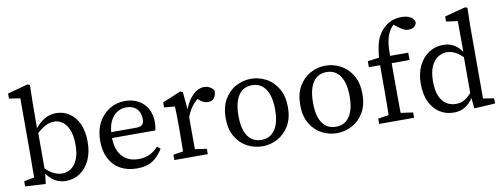

<svg xmlns="http://www.w3.org/2000/svg" viewBox="-62 -1077 3703 1418"><g transform="rotate(-10 1789.5 -368.0)"><path d="M33 0V-39L110 -53Q110 -78 110 -106Q110 -134 110.5 -161.5Q111 -189 111 -212V-647L28 -659V-697L180 -738L198 -732L195 -594L194 -399L197 -388V-86V-84L186 9ZM338 13Q308 13 280.5 3Q253 -7 227.5 -30Q202 -53 179 -92H158L165 -142Q204 -92 243 -69Q282 -46 320 -46Q356 -46 386.5 -66.5Q417 -87 435 -129.5Q453 -172 453 -237Q453 -334 417 -384Q381 -434 324 -434Q303 -434 279 -425.5Q255 -417 227 -396.5Q199 -376 164 -340L157 -389H180Q205 -424 232 -447Q259 -470 288.5 -481.5Q318 -493 352 -493Q406 -493 450 -464Q494 -435 519.5 -379.5Q545 -324 545 -244Q545 -166 518 -108Q491 -50 444.5 -18.5Q398 13 338 13Z M871 13Q799 13 746.5 -16.5Q694 -46 665.5 -101.5Q637 -157 637 -234Q637 -312 667.5 -370Q698 -428 750.5 -460.5Q803 -493 867 -493Q923 -493 966 -470Q1009 -447 1034 -404Q1059 -361 1059 -300Q1059 -282 1057 -266.5Q1055 -251 1052 -240H680V-284H920Q955 -286 965 -300.5Q975 -315 975 -335Q975 -371 962 -395.5Q949 -420 925 -432.5Q901 -445 867 -445Q832 -445 799.5 -425Q767 -405 747 -361.5Q727 -318 727 -246Q727 -184 747 -141Q767 -98 804.5 -75.5Q842 -53 893 -53Q942 -53 977.5 -70Q1013 -87 1043 -120L1067 -100Q1046 -67 1020 -41Q994 -15 958.5 -1Q923 13 871 13Z M1152 0V-40L1262 -57H1288L1403 -40V0ZM1225 0Q1226 -25 1226.5 -62.5Q1227 -100 1227.5 -140Q1228 -180 1228 -212V-261Q1228 -288 1227.5 -309Q1227 -330 1226.5 -349Q1226 -368 1225 -389L1145 -396V-434L1282 -491L1301 -483L1313 -354L1315 -353V-212Q1315 -180 1315 -140Q1315 -100 1315.5 -62.5Q1316 -25 1317 0ZM1310 -279 1298 -349H1312Q1329 -394 1352 -426Q1375 -458 1403 -475.5Q1431 -493 1460 -493Q1486 -493 1505.5 -481.5Q1525 -470 1534 -453Q1533 -419 1518.5 -399Q1504 -379 1473 -379Q1454 -379 1439 -386Q1424 -393 1410 -405L1385 -429L1435 -436Q1387 -412 1357.5 -372.5Q1328 -333 1310 -279Z M1812 13Q1752 13 1698.5 -15Q1645 -43 1612 -99.5Q1579 -156 1579 -238Q1579 -321 1612 -378Q1645 -435 1698.5 -464Q1752 -493 1812 -493Q1872 -493 1925.5 -464.5Q1979 -436 2012.5 -379Q2046 -322 2046 -239Q2046 -157 2012.5 -100.5Q1979 -44 1925.5 -15.5Q1872 13 1812 13ZM1812 -35Q1856 -35 1886.5 -58Q1917 -81 1933.5 -126Q1950 -171 1950 -238Q1950 -306 1933.5 -352Q1917 -398 1886.5 -421.5Q1856 -445 1812 -445Q1768 -445 1737.5 -421.5Q1707 -398 1691 -352.5Q1675 -307 1675 -239Q1675 -171 1691 -126Q1707 -81 1737.5 -58Q1768 -35 1812 -35Z M2371 13Q2311 13 2257.5 -15Q2204 -43 2171 -99.5Q2138 -156 2138 -238Q2138 -321 2171 -378Q2204 -435 2257.5 -464Q2311 -493 2371 -493Q2431 -493 2484.5 -464.5Q2538 -436 2571.5 -379Q2605 -322 2605 -239Q2605 -157 2571.5 -100.5Q2538 -44 2484.5 -15.5Q2431 13 2371 13ZM2371 -35Q2415 -35 2445.5 -58Q2476 -81 2492.5 -126Q2509 -171 2509 -238Q2509 -306 2492.5 -352Q2476 -398 2445.5 -421.5Q2415 -445 2371 -445Q2327 -445 2296.5 -421.5Q2266 -398 2250 -352.5Q2234 -307 2234 -239Q2234 -171 2250 -126Q2266 -81 2296.5 -58Q2327 -35 2371 -35Z M2688 0V-40L2798 -57H2829L2950 -40V0ZM2767 0Q2768 -35 2768.5 -70.5Q2769 -106 2769.5 -141.5Q2770 -177 2770 -212V-426H2686V-471L2800 -486L2770 -466L2771 -476Q2776 -530 2784.5 -570Q2793 -610 2809.5 -641Q2826 -672 2854 -698Q2884 -726 2917.5 -737.5Q2951 -749 2987 -749Q3023 -749 3050 -736Q3077 -723 3084 -694Q3083 -675 3067.5 -661.5Q3052 -648 3024 -648Q3003 -648 2985.5 -657Q2968 -666 2949 -681L2904 -716L2909 -721H2958L2963 -718Q2940 -715 2924 -705.5Q2908 -696 2894 -673Q2883 -657 2875 -637Q2867 -617 2862 -590.5Q2857 -564 2855.5 -528Q2854 -492 2857 -443V-212Q2857 -177 2857.5 -141.5Q2858 -106 2858 -70.5Q2858 -35 2859 0ZM2814 -426V-481H2991V-426Z M3247 13Q3186 13 3139.5 -18Q3093 -49 3067.5 -105Q3042 -161 3042 -236Q3042 -315 3070 -372.5Q3098 -430 3146 -461.5Q3194 -493 3254 -493Q3283 -493 3308 -484.5Q3333 -476 3355.5 -457.5Q3378 -439 3399 -409H3421L3413 -354Q3370 -399 3337.5 -417Q3305 -435 3272 -435Q3235 -435 3203.5 -414.5Q3172 -394 3153 -350.5Q3134 -307 3134 -239Q3134 -173 3152 -130.5Q3170 -88 3201.5 -67.5Q3233 -47 3273 -47Q3314 -47 3345 -67.5Q3376 -88 3411 -134L3418 -80H3399Q3382 -52 3360 -31Q3338 -10 3310.5 1.5Q3283 13 3247 13ZM3400 9 3390 -94V-96V-388L3393 -399L3392 -647L3306 -659V-697L3461 -738L3479 -732L3476 -594V-52L3557 -39V0Z"/></g></svg>

Font: Source Serif 4 18pt
Style: Regular
Weight: 400
Designer: Frank Grießhammer
Foundry: Adobe Systems Incorporated
Version: Version 4.004;hotconv 1.0.116;makeotfexe 2.5.65601